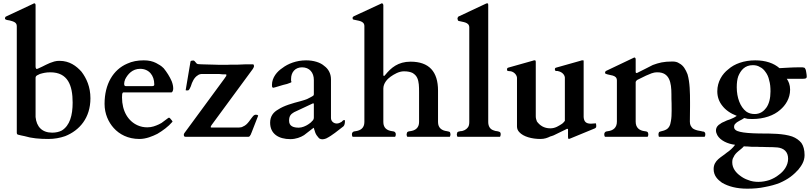

<svg xmlns="http://www.w3.org/2000/svg" viewBox="-20 -823 4884 1155"><path d="M179 -800 17 -724C14 -723 12 -721 12 -719C10 -717 10 -715 10 -714C10 -711 10 -708 12 -708C12 -703.6 32.9 -700.6 38 -700C57.6 -694.4 81 -690.1 81 -666V-25C81 -22 82 -20 82 -18C84 -15 85 -14 88 -13C101 -10 115 -6 128 -4C169.1 8.6 217.2 13 270 13C307 13 340 7 372 -4C458.3 -38.5 524 -113.4 524 -232C524 -300.3 500.2 -352.3 470 -392C439.4 -426 398.5 -457 338 -457C327 -457 316 -456 306 -453C270 -443.2 242 -424.4 210 -411C206 -409 203 -408 202 -408C199 -408 196 -410 196 -413C194 -416 194 -420 194 -423V-792C194 -799 191 -803 186 -803C185 -803 184 -803 183 -802ZM417 -206C417 -128.8 399.9 -67.9 352 -38C337 -30 317 -25 294 -25C233 -25 199.7 -60.5 194 -119V-355C194 -370 211.2 -372.2 220 -378C239.5 -383.6 256 -388 283 -388C387.6 -388 417 -310.2 417 -206Z M1022 -290C1022 -304 1019 -318 1013 -334C1000.8 -362.4 983.3 -389.6 965 -412C947.5 -429.5 938.1 -433.1 919 -444C898.5 -454.2 876.1 -460 845 -460C808 -460 775 -454 745 -440C661.1 -404 609 -317.6 609 -198C609 -137.5 632.8 -87.7 664 -53C697.9 -15.3 749.4 13 819 13C858.8 13 897.1 -3.1 927 -18C958.7 -36.7 993 -61.9 1016 -89C1017 -90 1018 -91 1018 -92C1014.2 -95.8 1014.7 -99.7 1009 -104C1007.3 -106.5 1001.3 -115 997 -115C996 -115 995 -115 993 -114C984 -107 975 -100 966 -94C957 -86 947 -80 936 -75C915.3 -65.6 894.5 -57 866 -57C845 -57 826 -61 808 -69C750.9 -94.4 714 -154.2 714 -237C714 -246 715 -253 715 -258C717 -264 719 -267 722 -267H1010C1018.4 -267 1022 -281.4 1022 -290ZM727 -320C727 -327 729 -336 733 -346C748.5 -376.9 776.5 -409 823 -409C876.2 -409 908 -369.2 908 -316C909 -309 905 -305 896 -305H736C728.4 -305 727 -311.6 727 -320Z M1490 -16C1490 -19 1491 -21 1492 -22L1533 -127C1533 -129 1531 -130 1527 -132C1523 -132 1520 -133 1518 -133C1514 -133 1510 -131 1506 -128C1486.1 -108.1 1471.5 -73 1442 -62C1436 -58 1428 -56 1419 -56H1251C1249 -56 1248 -56 1248 -57V-60C1248 -62 1248 -64 1250 -66C1250 -67 1252 -69 1253 -71L1500 -407C1502.1 -409.1 1508 -420.4 1508 -425C1508 -429.7 1506.7 -434.2 1503 -436H1456C1439 -435 1424 -435 1408 -434H1366C1353 -433 1341 -433 1331 -433C1307 -433 1286 -433 1270 -434C1241.3 -434 1218.5 -436 1195 -436C1187 -437 1181 -437 1176 -437C1171 -437 1168 -438 1164 -440C1160.4 -445.3 1153.9 -450.2 1150 -456C1147 -458 1145 -459 1143 -459C1136.7 -459 1127.7 -458.1 1126 -453L1097 -281C1097 -280 1099 -279 1102 -279H1109C1119.6 -279 1123 -295.2 1128 -304C1135.4 -329.8 1148.6 -357.8 1170 -370C1177 -376 1187 -378 1198 -378H1297C1304 -377 1312 -377 1318 -376H1336C1340 -375 1342 -375 1342 -374C1342 -369 1341 -364 1338 -362C1336 -358 1333 -355 1330 -350L1089 -22C1088 -19 1087 -17 1086 -16V-10C1086 -3 1090 0 1097 0H1473C1484.9 0 1484.4 -10.4 1490 -16Z M1971 -113V-346C1971 -381.6 1954 -409.6 1931 -426C1907.4 -447.6 1866.1 -460 1821 -460C1763.6 -460 1712 -439.7 1679 -414C1647.8 -393.7 1616 -357.4 1616 -312C1616 -308 1617 -304 1617 -300C1619 -297 1621 -295 1624 -295C1626 -295 1630 -296 1636 -298C1651 -303 1666.5 -307.1 1683 -312L1707 -318C1711.4 -320.2 1733 -326.3 1733 -329V-332C1732 -333 1732 -335 1731 -338V-348C1731 -389.3 1756.3 -418 1797 -418C1841.9 -418 1868 -386.4 1868 -342V-257C1868 -255 1867 -253 1867 -250C1857.8 -240.8 1841.6 -235.6 1829 -228C1819 -224 1806 -219 1790 -215C1738.1 -201.2 1688.8 -187.9 1653 -164C1625.8 -148.7 1605 -124.8 1605 -85C1605 -18 1655.6 14 1727 14C1759.7 14 1789 2.7 1809 -10L1866 -54C1867 -55 1867 -53 1869 -50C1869 -47 1871 -42 1873 -37C1875.1 -26.3 1882.2 -10.8 1889 -4C1892 1 1897 6 1901 10C1907 13 1912 15 1919 15C1926 15 1934 13 1942 10C1980.7 -9.3 2010.8 -36.6 2046 -63C2051.8 -68.8 2055 -80.2 2055 -92V-98C2054 -100 2053 -101 2050 -101C2045.5 -101 2038.1 -94.1 2035 -90C2026.9 -86 2018.7 -80 2006 -80C1986.2 -80 1971 -94.7 1971 -113ZM1719 -97C1719 -126.6 1730.4 -136.8 1749 -148L1862 -201C1863 -202 1863 -202 1864 -202C1867 -201 1868 -199 1868 -196V-116C1868 -108 1865 -100 1857 -94C1851 -86 1842 -80 1833 -74C1819.9 -65.3 1797 -55 1778 -55C1745.2 -55 1719 -63.6 1719 -97Z M2431 0H2686C2688.2 -2.2 2690 -10.9 2690 -15C2690 -18.7 2687.4 -27.6 2686 -29C2681 -31 2675 -33 2668 -34C2637.7 -37.8 2615 -53.3 2615 -89V-278C2615 -392.2 2561 -452 2450 -452C2374.2 -452 2332.2 -414.8 2298 -373C2296 -371 2294 -369 2294 -368C2292 -367 2291 -366 2289 -366C2288 -366 2287 -368 2286 -371V-792C2285 -799 2282 -803 2277 -803C2276 -803 2275 -803 2274 -802L2270 -800L2108 -725C2105 -723 2104 -721 2102 -720C2102 -718 2101 -716 2101 -715C2101 -711 2102 -708 2102 -708C2104 -706 2105 -706 2107 -705C2132.2 -697.8 2172 -699.2 2172 -666V-89C2172 -53.2 2149.2 -38.2 2120 -34C2106.7 -32.3 2102.7 -31.3 2098 -22C2098 -19 2097 -16 2097 -15C2097 -10.3 2098.3 -1.8 2102 0H2356C2359.7 -1.8 2361 -10.3 2361 -15C2361 -16 2360 -19 2360 -22C2355.4 -31.3 2351.3 -32.3 2338 -34C2308.4 -38.2 2286 -52.7 2286 -89V-290C2286 -321.6 2309.6 -347.9 2330 -362C2350.5 -376.2 2379.6 -394 2410 -394C2433 -394 2450 -390 2462 -384C2475 -376 2484 -367 2490 -354C2500.4 -331.4 2501 -301.8 2501 -269.3C2501 -265.2 2501 -261.1 2501 -257V-89C2501 -53.7 2478.1 -37.8 2448 -34C2438.7 -32.7 2428 -31.6 2428 -22C2426 -19 2426 -16 2426 -15C2426 -10.3 2427.3 -1.8 2431 0Z M2911 -803C2907.6 -803 2902.5 -801.5 2901 -800L2739 -724C2736 -723 2734 -720 2734 -718C2732 -714 2732 -712 2732 -711C2733 -703 2735 -698 2739 -697C2763.8 -689.9 2803 -690.7 2803 -658V-89C2803 -74 2800 -63 2794 -56C2785.5 -44.2 2768.3 -34 2750 -34C2740.7 -31.3 2730 -32.2 2730 -22C2728 -19 2728 -16 2728 -15C2728 -10.3 2729.3 -1.8 2733 0H2988C2990.2 -2.2 2992 -10.9 2992 -15C2992 -31.5 2982.8 -30.3 2970 -34C2962 -34 2954 -37 2946 -40C2928 -46.7 2917 -63.8 2917 -89V-792C2917 -799 2916.8 -803 2911 -803Z M3402 13C3404.5 12.4 3410.1 10 3411 10L3559 -51C3562 -52 3564 -55 3566 -58C3566 -62 3567 -64 3567 -65C3567 -67 3567 -70 3566 -74C3566 -79 3565 -81 3564 -81L3535 -79C3504.9 -79 3493 -91.4 3491 -119V-456C3492 -459 3490 -460 3487 -460H3480C3478 -459 3476 -459 3474 -458L3325 -416C3319.3 -414.1 3318 -412.1 3318 -405C3318 -402 3319 -400 3320 -398C3321 -398 3323 -397 3326 -396H3334C3336 -395 3339 -395 3341 -394C3358.2 -390.2 3375.9 -376.1 3378 -357V-96C3374 -90 3368 -84 3362 -79C3342.3 -66.7 3321.3 -51 3291 -51C3251.6 -51 3227.4 -68.8 3210 -92C3206 -102 3203 -112 3203 -123V-452C3203 -457 3201 -460 3198 -460H3192C3190 -459 3188 -459 3186 -458L3037 -416C3031.6 -414.2 3030 -410.8 3030 -404C3030 -398.4 3032.4 -396 3038 -396C3040 -395 3042 -395 3045 -395C3066.4 -395 3087.7 -376.9 3090 -356V-62C3090 -49 3095 -37 3104 -28C3128.4 -0.8 3179.9 13 3231 13C3255.7 13 3273.5 6.3 3290 -2C3297 -4 3304 -6 3311 -9L3389 -47C3389 -48 3389 -48 3390 -48H3392C3395 -48 3396 -47 3397 -46V1C3397 5.5 3397.8 13 3402 13Z M3620 0H3875C3878.7 -1.8 3880 -10.3 3880 -15C3880 -17 3880 -20 3878 -23C3878 -31.5 3866.5 -32.8 3857 -34C3826.6 -37.8 3804 -54.4 3804 -91V-330C3805.9 -335.7 3811.8 -342.3 3817 -344C3838 -354 3854 -362 3866 -368C3892.1 -378 3905 -388 3935 -388C4007.5 -388 4019 -326.8 4019 -256C4019 -236 4019 -218 4020 -201C4020 -186.8 4020.3 -171.7 4020.3 -156.7C4020.3 -134.7 4019.6 -113 4016 -95C4012.7 -68.3 4002.4 -49.9 3984 -42C3972 -35.1 3956.4 -34.7 3945 -29C3944 -28 3944 -26 3942 -22C3942 -19 3941 -16 3941 -15C3941 -13 3941 -10 3942 -6C3942 -3 3943 -1 3945 0H4218C4221.7 -1.8 4223 -10.3 4223 -15C4223 -17 4222 -20 4222 -23C4217.9 -29.2 4215.7 -32 4206 -32C4200 -34 4194 -35 4188 -36C4172.9 -38.2 4158.5 -43 4148 -50C4137.5 -60.5 4130 -70.3 4130 -91C4130 -121.6 4131 -156.8 4131 -184C4131 -191.2 4131 -198.3 4131 -205.5C4131 -266.9 4130.3 -326.1 4116 -376C4104.8 -404.1 4091.4 -429.3 4066 -442C4055 -450 4041 -453 4025 -453C3971.4 -453 3943.5 -445.3 3907 -432C3877.1 -415.7 3850.6 -404.1 3816 -386C3815 -385 3813 -384 3812 -384H3808C3806 -384 3805 -386 3804 -389V-465C3804 -473 3801 -477 3796 -477C3795 -477 3794 -477 3793 -476C3737.8 -449.5 3682.3 -423.4 3627 -397C3624 -396 3622 -394 3622 -392C3620 -391 3620 -389 3620 -388C3620 -384 3620 -382 3622 -380C3646.4 -367.8 3691 -375.1 3691 -339V-91C3691 -54.5 3668 -37.8 3638 -34C3624.7 -32.3 3620.7 -31.3 3616 -22C3616 -19 3615 -16 3615 -15C3615 -10.3 3616.3 -1.8 3620 0Z M4713 -349H4802C4803.2 -349 4804.3 -349 4805.4 -349C4821.7 -349 4833 -349.4 4833 -362C4833 -369 4832 -376 4831 -382C4830 -388.9 4828 -406 4823 -411C4823 -413 4821 -414 4818 -416C4815 -416 4811 -417 4807 -418H4788C4745.2 -418 4710.7 -415 4669 -413C4635.4 -442.7 4586.2 -460 4523 -460C4455.8 -460 4397.8 -439.1 4361 -406C4325.2 -378.7 4295 -331.7 4295 -274C4295 -241 4305 -212 4325 -187C4344 -162 4373 -141 4412 -126C4405 -121 4397 -116 4390 -113L4369 -104C4358 -101 4348 -97 4339 -92C4329 -88 4320 -84 4313 -78C4299.5 -71.2 4287 -57.1 4287 -38C4287 -29 4290 -19 4295 -10C4312.6 21.7 4356.3 42.6 4402 48C4388.4 67.4 4369.5 83.7 4351 96C4321.5 122.2 4273 139.7 4273 194C4273 233.6 4296.4 257.2 4323 276C4361.2 298.5 4410.9 312 4475 312C4514 312 4549 309 4581 302C4614 296 4643 288 4669 278C4694 267 4716 255 4735 241C4754 227 4769 212 4782 198C4801.3 174.2 4820 147.1 4820 110C4820 79 4813 54 4801 37C4787 20 4769 7 4745 -2C4691.5 -19.8 4622.6 -20 4548 -20C4495 -21 4456 -24 4432 -30C4408 -35 4396 -45 4396 -59C4396 -67 4398 -74 4403 -78C4416.6 -94.3 4441.5 -100.6 4457 -113C4464 -111 4471 -110 4478 -108C4485 -108 4494 -107 4505 -107C4576.1 -107 4635.7 -128.6 4673 -162C4705.1 -189 4733 -230.6 4733 -284C4733 -312.3 4723.8 -333.9 4713 -349ZM4385 154C4385 141 4387 130 4393 122C4404.6 93 4436.2 79 4455 57C4460 58 4466 58 4474 58C4482 59 4491 59 4501 60H4533C4545 61 4557 61 4569 61C4589 62 4607 62 4623 62C4639 63 4650 63 4657 64C4694.9 68.2 4721 89.5 4721 132C4721 174 4693.3 208.7 4666 228C4649 242 4630 252 4609 260C4587 267 4565 271 4542 271C4521 271 4500 268 4481 260C4462 254 4445 244 4431 233C4407.5 215.8 4385 188.9 4385 154ZM4615 -273C4615 -231.7 4606.2 -197 4589 -174C4574.8 -154.4 4552.7 -137 4520 -137C4500 -137 4483 -142 4469 -152C4432.9 -179.8 4412 -235.3 4412 -298C4412 -325 4415 -347 4421 -364C4436.2 -401 4460.9 -431 4509 -431C4524 -431 4539 -428 4551 -420C4565 -414 4576 -403 4585 -390C4595 -377 4603 -360 4607 -340C4613 -321 4615 -298 4615 -273Z"/></svg>

Font: fbb
Style: Bold
Weight: 400
Designer: David J. Perry, Michael Sharpe
Version: Version 1.045